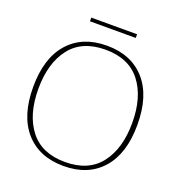

<svg xmlns="http://www.w3.org/2000/svg" viewBox="-148 -949 999 1080"><g transform="rotate(20 352.0 -409.0)"><path d="M214 -828H488V-806H214ZM40 -350Q40 -523 123 -616.5Q206 -710 352 -710Q498 -710 581 -616.5Q664 -523 664 -350Q664 -177 581 -83.5Q498 10 352 10Q206 10 123 -83.5Q40 -177 40 -350ZM633 -350Q633 -504 562.5 -595Q492 -686 352 -686Q212 -686 141.5 -595Q71 -504 71 -350Q71 -196 141.5 -105Q212 -14 352 -14Q492 -14 562.5 -105Q633 -196 633 -350Z"/></g></svg>

Font: Taviraj Thin
Style: Regular
Weight: 250
Designer: Katatrad Team
Foundry: CadsonDemak
Version: Version 1.001